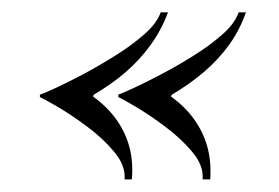

<svg xmlns="http://www.w3.org/2000/svg" viewBox="-20 -460 448 308"><path d="M44 -308.2V-306.5H129.8L130.5 -308.2Q159 -324.8 181.8 -344.5Q204.5 -364.2 221.6 -387.9Q238.8 -411.5 249.5 -440.2H237.8Q231.5 -422.5 211.4 -404.9Q191.2 -387.2 164.9 -370.8Q138.5 -354.2 112.8 -340.6Q87 -327 67.9 -318.2Q48.8 -309.5 44 -308.2ZM44 -304.2Q49 -302.2 71 -289.5Q93 -276.8 118.9 -257.6Q144.8 -238.5 163.2 -216.4Q181.8 -194.2 179.8 -172.2H191.5Q194 -201 187.4 -224.9Q180.8 -248.8 166.1 -269Q151.5 -289.2 129.5 -305L129.8 -306.5H44ZM169.8 -308.2V-306.5H254.8L255.8 -308.2Q284 -324.8 307.1 -344.5Q330.2 -364.2 347.4 -387.9Q364.5 -411.5 374.5 -440.2H362.8Q356.8 -422.5 336.9 -404.9Q317 -387.2 290.6 -370.8Q264.2 -354.2 238.2 -340.6Q212.2 -327 193.1 -318.2Q174 -309.5 169.8 -308.2ZM169.8 -304.2Q174.8 -302.2 196.5 -289.5Q218.2 -276.8 244 -257.6Q269.8 -238.5 288.4 -216.4Q307 -194.2 305 -172.2H317.2Q319.2 -201 312.5 -224.9Q305.8 -248.8 291.1 -269Q276.5 -289.2 254.5 -305L254.8 -306.5H169.8Z"/></svg>

Font: Emberly Black
Style: Italic
Weight: 900
Italic angle: -12°
Designer: Rajesh Rajput
Foundry: Rajesh Rajput
Version: Version 1.000